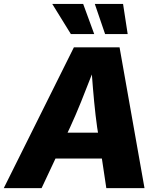

<svg xmlns="http://www.w3.org/2000/svg" viewBox="-42 -972 835 992"><path d="M-22.5 0 339.8 -727.5H575.7L704.6 0H507.3L484.4 -152.8H244.6L172.9 0ZM307.1 -286.6H464.4L460 -313.5Q451.2 -376 444.6 -445.1Q438 -514.2 432.6 -587.4Q404.3 -514.2 376.5 -445.1Q348.6 -376 319.8 -313.5ZM324.2 -795.9 228 -951.7H387.7L444.8 -795.9ZM501 -795.9 447.8 -951.7H593.8L617.7 -795.9Z"/></svg>

Font: Inter Extra Bold
Style: Italic
Weight: 800
Italic angle: -9.39999°
Designer: Rasmus Andersson
Foundry: rsms
Version: Version 4.000;git-3c8e0fc